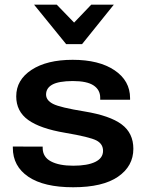

<svg xmlns="http://www.w3.org/2000/svg" viewBox="-20 -791 629 826"><path d="M35.2 -160.6V-155.3Q35.2 -75.7 102.1 -30.5Q168.9 14.6 294.9 14.6Q421.9 14.6 487.8 -30.8Q553.7 -76.2 553.7 -150.9Q553.7 -218.3 503.4 -255.9Q453.1 -293.5 343.8 -311.5Q238.3 -328.6 208.3 -344Q178.2 -359.4 178.2 -384.3Q178.2 -412.1 205.1 -427Q231.9 -441.9 292.5 -442.4Q354.5 -442.4 382.8 -423.3Q411.1 -404.3 411.1 -370.6V-361.8H539.6V-368.7Q539.6 -443.8 472.7 -488.8Q405.8 -533.7 292.5 -533.7Q181.6 -533.7 115.7 -490.5Q49.8 -447.3 49.8 -376.5Q49.8 -312 101.3 -274.9Q152.8 -237.8 260.3 -219.7Q366.2 -201.7 394.8 -186.8Q423.3 -171.9 423.3 -142.1Q423.3 -110.8 389.9 -94.5Q356.4 -78.1 294.9 -78.1Q234.4 -78.1 199.2 -96.7Q164.1 -115.2 163.6 -153.8V-160.2ZM264.6 -601.1H333L469.7 -771H372.6L298.8 -693.8L224.1 -771H126.5Z"/></svg>

Font: Roboto Flex
Style: wght 600 wdth 140 opsz 13.0 GRAD 0.00 slnt 0.00 XTRA 468 XOPQ 96 YOPQ 79 YTLC 514 YTUC 712 YTAS 750 YTDE -203.00 YTFI 738
Weight: 600
Width: 8
Designer: Berlow after Robertson
Foundry: Google
Version: Version 3.100